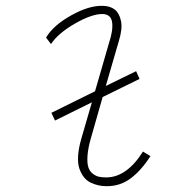

<svg xmlns="http://www.w3.org/2000/svg" viewBox="-20 -620 640 653"><path d="M466.3 -104.5 491.7 -88.9Q459.5 -39.1 423.6 -12.7Q387.7 13.7 341.8 13.2Q328.1 13.2 315.7 10.5Q303.2 7.8 289.3 1.5Q275.4 -4.9 265.9 -16.8Q256.3 -28.8 250.2 -45.9Q244.1 -63 245.6 -89.1Q247.1 -115.2 256.3 -147.5L292.5 -272L167 -210L154.8 -236.3L303.2 -309.6L350.1 -471.7Q365.2 -516.6 361.3 -544.2Q357.4 -571.8 328.6 -572.3Q293 -572.8 235.8 -540.3Q178.7 -507.8 153.3 -470.2L136.7 -492.2Q161.1 -533.7 222.4 -567.9Q283.7 -602.1 331.1 -600.1Q356 -599.1 371.1 -586.9Q386.2 -574.7 391.6 -548.1Q397 -521.5 383.8 -479L339.8 -327.6L442.9 -377.9L454.6 -351.6L329.1 -290L289.1 -149.9Q279.3 -115.7 277.6 -90.3Q275.9 -64.9 280.5 -51Q285.2 -37.1 295.7 -29.1Q306.2 -21 316.9 -18.8Q327.6 -16.6 341.8 -16.6Q411.1 -17.1 466.3 -104.5Z"/></svg>

Font: Compagnon Light Italic
Style: Regular
Weight: 400
Italic angle: -12°
Designer: Valentin Papon
Foundry: Velvetyne Type Foundry
Version: Version 1.000;PS 001.000;hotconv 1.0.88;makeotf.lib2.5.64775